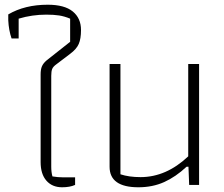

<svg xmlns="http://www.w3.org/2000/svg" viewBox="-20 -783 947 813"><path d="M152 -97V-468Q152 -489 157.5 -502Q163 -515 177 -527L277 -606V-704Q253 -714 230.5 -717.5Q208 -721 176 -721Q116 -721 59 -704V-620H29Q17 -655 15 -697V-722Q85 -763 182 -763Q253 -763 288 -734.5Q323 -706 323 -656Q323 -619 313.5 -597Q304 -575 277 -555L219 -511Q205 -501 201 -491Q197 -481 197 -462V-77Q197 -54 202 -36Q225 -32 249 -32H298V0Q276 10 243 10Q201 10 176.5 -18Q152 -46 152 -97Z M444 -77V-512H490V-45Q526 -33 575 -33Q684 -33 777 -121V-512H823V0H781L778 -77H770Q724 -34 675 -12Q626 10 566 10Q444 10 444 -77Z"/></svg>

Font: Athiti Light
Style: Regular
Weight: 300
Designer: CadsonDemak Team
Foundry: CadsonDemak
Version: Version 1.033